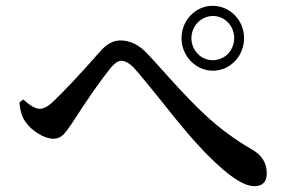

<svg xmlns="http://www.w3.org/2000/svg" viewBox="-20 -704 997 660"><path d="M854 -64C883 -64 897 -79 897 -108C897 -143 881 -170 848 -189C789 -223 733 -264 682 -312C651 -341 609 -384 557 -442C526 -477 502 -503 486 -520C458 -550 427 -565 394 -565C370 -565 347 -553 326 -529C251 -444 197 -387 166 -358C147 -339 131 -330 117 -330C102 -330 83 -341 60 -362L47 -352C49 -323 56 -301 67 -286C78 -270 93 -256 111 -245C130 -233 148 -227 164 -227C177 -227 188 -232 199 -242C205 -249 215 -262 228 -281C229 -282 229 -283 230 -284C283 -367 327 -429 360 -470C374 -487 386 -495 396 -495C410 -495 425 -487 441 -470C460 -449 490 -412 533 -359C585 -293 625 -245 653 -214C744 -114 811 -64 854 -64ZM711 -684C652 -684 604 -634 604 -573C604 -512 652 -461 712 -461C771 -461 819 -511 819 -573C819 -634 771 -684 711 -684ZM711 -497C671 -497 638 -531 638 -573C638 -614 671 -649 712 -649C752 -649 785 -616 785 -573C785 -530 752 -497 711 -497Z"/></svg>

Font: AllPunType SemiBold
Style: Regular
Weight: 600
Version: 1.0